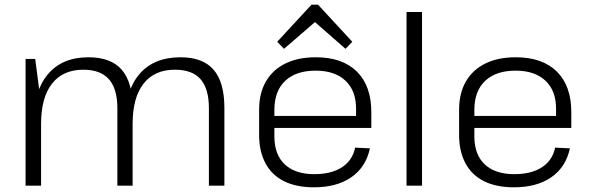

<svg xmlns="http://www.w3.org/2000/svg" viewBox="-20 -791 2523 818"><path d="M870 -330Q870 -413 834.5 -453.5Q799 -494 725 -494Q638 -494 591.5 -434.5Q545 -375 545 -263L511 -197V-262Q511 -400 572.5 -473.5Q634 -547 749 -547Q844 -547 890 -494Q936 -441 936 -331V0H870ZM89 -540H130L155 -348V0H89ZM480 -330Q480 -413 444 -453.5Q408 -494 335 -494Q248 -494 201.5 -434.5Q155 -375 155 -263L122 -197V-262Q122 -400 183 -473.5Q244 -547 357 -547Q453 -547 499 -493.5Q545 -440 545 -331V0H480Z M1318 7Q1243 7 1191 -18.5Q1139 -44 1111.5 -94.5Q1084 -145 1084 -216V-324Q1084 -394 1113 -444Q1142 -494 1196 -520.5Q1250 -547 1325 -547Q1439 -547 1500.5 -486Q1562 -425 1562 -313V-246H1137V-297H1509L1497 -277V-328Q1497 -405 1451.5 -447.5Q1406 -490 1325 -490Q1241 -490 1195 -446.5Q1149 -403 1149 -323V-210Q1149 -132 1193.5 -90.5Q1238 -49 1319 -49Q1392 -49 1437 -78.5Q1482 -108 1493 -162L1556 -159Q1539 -79 1477 -36Q1415 7 1318 7ZM1161 -613 1307 -771H1335L1481 -613L1452 -583L1308 -709H1336L1190 -583Z M1778 -740V0H1712V-740Z M2170 7Q2095 7 2043 -18.5Q1991 -44 1963.5 -94.5Q1936 -145 1936 -216V-324Q1936 -394 1965 -444Q1994 -494 2048 -520.5Q2102 -547 2177 -547Q2291 -547 2352.5 -486Q2414 -425 2414 -313V-246H1989V-297H2361L2349 -277V-328Q2349 -405 2303.5 -447.5Q2258 -490 2177 -490Q2093 -490 2047 -446.5Q2001 -403 2001 -323V-210Q2001 -132 2045.5 -90.5Q2090 -49 2171 -49Q2244 -49 2289 -78.5Q2334 -108 2345 -162L2408 -159Q2391 -79 2329 -36Q2267 7 2170 7Z"/></svg>

Font: Pathway Extreme 8pt Thin 12pt ExtraLight
Style: Regular
Weight: 250
Version: Version 1.001;gftools[0.9.26]